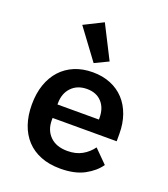

<svg xmlns="http://www.w3.org/2000/svg" viewBox="-146 -903 892 1019"><g transform="rotate(20 300.0 -393.5)"><path d="M312 12Q250 12 202 -7Q154 -26 121.5 -61Q89 -96 72 -145.5Q55 -195 55 -257Q55 -320 72.5 -370Q90 -420 122 -455Q154 -490 199.5 -509Q245 -528 302 -528Q358 -528 403 -509.5Q448 -491 479.5 -457Q511 -423 528 -375Q545 -327 545 -269V-227H183V-214Q183 -158 218 -123.5Q253 -89 316 -89Q364 -89 398.5 -108.5Q433 -128 456 -160L529 -87Q501 -46 447.5 -17Q394 12 312 12ZM303 -434Q249 -434 216 -400Q183 -366 183 -310V-303H417V-312Q417 -368 386.5 -401Q356 -434 303 -434ZM162 -745 270 -799 365 -612 288 -575Z"/></g></svg>

Font: IBM Plex Mono SemiBold
Style: Regular
Weight: 600
Monospace: yes
Designer: Mike Abbink, Paul van der Laan, Pieter van Rosmalen
Foundry: Bold Monday
Version: Version 2.3